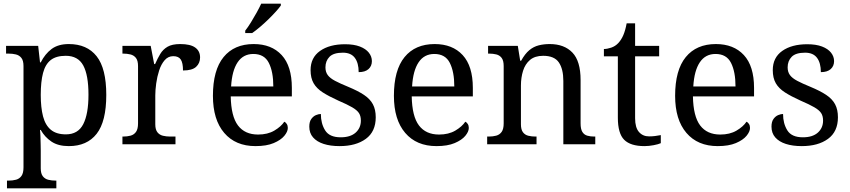

<svg xmlns="http://www.w3.org/2000/svg" viewBox="-20 -786 4629 1046"><path d="M18 240V198H26Q49 198 67.5 193Q86 188 97 172.5Q108 157 108 126V-426Q108 -456 96.5 -470.5Q85 -485 66.5 -489.5Q48 -494 26 -494H13V-536H188L198 -446H202Q225 -492 261 -519Q297 -546 355 -546Q454 -546 506.5 -479.5Q559 -413 559 -269Q559 -124 506.5 -57Q454 10 355 10Q297 10 260.5 -14.5Q224 -39 202 -78H198Q200 -59 200.5 -37.5Q201 -16 201.5 3Q202 22 202 35V131Q202 160 213.5 174.5Q225 189 243.5 193.5Q262 198 284 198H287V240ZM339 -54Q405 -54 433.5 -109.5Q462 -165 462 -270Q462 -377 433.5 -429.5Q405 -482 338 -482Q286 -482 256.5 -459Q227 -436 214.5 -388.5Q202 -341 202 -269Q202 -200 214.5 -152Q227 -104 257 -79Q287 -54 339 -54Z M647 0V-42H650Q673 -42 691.5 -47Q710 -52 721 -67.5Q732 -83 732 -114V-426Q732 -456 720.5 -470.5Q709 -485 690.5 -489.5Q672 -494 650 -494H647V-536H801L820 -437H825Q838 -467 853 -492Q868 -517 893 -531.5Q918 -546 962 -546Q1017 -546 1043.5 -527Q1070 -508 1070 -473Q1070 -442 1048.5 -422Q1027 -402 977 -402Q977 -443 965 -461.5Q953 -480 924 -480Q896 -480 877 -458Q858 -436 847 -402Q836 -368 831 -331.5Q826 -295 826 -266V-109Q826 -80 837.5 -65.5Q849 -51 867.5 -46.5Q886 -42 908 -42H936V0Z M1372 10Q1263 10 1201.5 -62Q1140 -134 1140 -264Q1140 -404 1198 -475Q1256 -546 1362 -546Q1459 -546 1514.5 -486Q1570 -426 1570 -307V-261H1237Q1239 -152 1276.5 -102.5Q1314 -53 1386 -53Q1438 -53 1474.5 -74.5Q1511 -96 1529 -123Q1536 -120 1542 -111Q1548 -102 1548 -89Q1548 -69 1529 -46Q1510 -23 1471 -6.5Q1432 10 1372 10ZM1469 -315Q1469 -395 1444.5 -443.5Q1420 -492 1360 -492Q1305 -492 1274.5 -446.5Q1244 -401 1239 -315ZM1316 -619Q1331 -638 1347 -664Q1363 -690 1378 -717Q1393 -744 1403 -766H1510V-756Q1501 -743 1483 -723Q1465 -703 1442.5 -681Q1420 -659 1397 -639.5Q1374 -620 1354 -606H1316Z M1830 10Q1780 10 1743 -2Q1706 -14 1685.5 -37.5Q1665 -61 1665 -96Q1665 -123 1676 -138Q1687 -153 1701.5 -159Q1716 -165 1728 -165Q1728 -113 1751.5 -75.5Q1775 -38 1836 -38Q1889 -38 1917.5 -63.5Q1946 -89 1946 -129Q1946 -154 1935.5 -170Q1925 -186 1898.5 -201.5Q1872 -217 1823 -238Q1772 -261 1738.5 -282.5Q1705 -304 1688.5 -332.5Q1672 -361 1672 -404Q1672 -472 1723.5 -508.5Q1775 -545 1860 -545Q1908 -545 1940.5 -532.5Q1973 -520 1989.5 -499Q2006 -478 2006 -453Q2006 -426 1987.5 -409.5Q1969 -393 1934 -393Q1934 -443 1913 -471Q1892 -499 1848 -499Q1797 -499 1775 -476.5Q1753 -454 1753 -419Q1753 -394 1765.5 -377Q1778 -360 1805.5 -345.5Q1833 -331 1877 -313Q1930 -291 1963 -269Q1996 -247 2011.5 -218Q2027 -189 2027 -147Q2027 -69 1973 -29.5Q1919 10 1830 10Z M2358 10Q2249 10 2187.5 -62Q2126 -134 2126 -264Q2126 -404 2184 -475Q2242 -546 2348 -546Q2445 -546 2500.5 -486Q2556 -426 2556 -307V-261H2223Q2225 -152 2262.5 -102.5Q2300 -53 2372 -53Q2424 -53 2460.5 -74.5Q2497 -96 2515 -123Q2522 -120 2528 -111Q2534 -102 2534 -89Q2534 -69 2515 -46Q2496 -23 2457 -6.5Q2418 10 2358 10ZM2455 -315Q2455 -395 2430.5 -443.5Q2406 -492 2346 -492Q2291 -492 2260.5 -446.5Q2230 -401 2225 -315Z M2634 0V-42H2642Q2665 -42 2683.5 -47Q2702 -52 2713 -67.5Q2724 -83 2724 -114V-426Q2724 -456 2713 -470.5Q2702 -485 2684 -489.5Q2666 -494 2644 -494H2639V-536H2801L2814 -455H2819Q2840 -493 2863.5 -512.5Q2887 -532 2915 -539Q2943 -546 2975 -546Q3054 -546 3098.5 -499.5Q3143 -453 3143 -350V-114Q3143 -83 3152.5 -67.5Q3162 -52 3179 -47Q3196 -42 3218 -42H3223V0H3049V-345Q3049 -410 3024.5 -446Q3000 -482 2939 -482Q2894 -482 2867.5 -459.5Q2841 -437 2829.5 -400Q2818 -363 2818 -320V-109Q2818 -80 2829 -65.5Q2840 -51 2858 -46.5Q2876 -42 2898 -42H2903V0Z M3491 10Q3415 10 3380.5 -24.5Q3346 -59 3346 -145V-479H3270V-519Q3288 -519 3310 -526.5Q3332 -534 3348 -551Q3365 -569 3376 -595Q3387 -621 3394 -659H3440V-536H3571V-479H3440V-142Q3440 -91 3461 -67Q3482 -43 3516 -43Q3534 -43 3549 -45Q3564 -47 3580 -50V-6Q3567 0 3541 5Q3515 10 3491 10Z M3890 10Q3781 10 3719.5 -62Q3658 -134 3658 -264Q3658 -404 3716 -475Q3774 -546 3880 -546Q3977 -546 4032.5 -486Q4088 -426 4088 -307V-261H3755Q3757 -152 3794.5 -102.5Q3832 -53 3904 -53Q3956 -53 3992.5 -74.5Q4029 -96 4047 -123Q4054 -120 4060 -111Q4066 -102 4066 -89Q4066 -69 4047 -46Q4028 -23 3989 -6.5Q3950 10 3890 10ZM3987 -315Q3987 -395 3962.5 -443.5Q3938 -492 3878 -492Q3823 -492 3792.5 -446.5Q3762 -401 3757 -315Z M4348 10Q4298 10 4261 -2Q4224 -14 4203.5 -37.5Q4183 -61 4183 -96Q4183 -123 4194 -138Q4205 -153 4219.5 -159Q4234 -165 4246 -165Q4246 -113 4269.5 -75.5Q4293 -38 4354 -38Q4407 -38 4435.5 -63.5Q4464 -89 4464 -129Q4464 -154 4453.5 -170Q4443 -186 4416.5 -201.5Q4390 -217 4341 -238Q4290 -261 4256.5 -282.5Q4223 -304 4206.5 -332.5Q4190 -361 4190 -404Q4190 -472 4241.5 -508.5Q4293 -545 4378 -545Q4426 -545 4458.5 -532.5Q4491 -520 4507.5 -499Q4524 -478 4524 -453Q4524 -426 4505.5 -409.5Q4487 -393 4452 -393Q4452 -443 4431 -471Q4410 -499 4366 -499Q4315 -499 4293 -476.5Q4271 -454 4271 -419Q4271 -394 4283.5 -377Q4296 -360 4323.5 -345.5Q4351 -331 4395 -313Q4448 -291 4481 -269Q4514 -247 4529.5 -218Q4545 -189 4545 -147Q4545 -69 4491 -29.5Q4437 10 4348 10Z"/></svg>

Font: Noto Serif Kannada
Style: Regular
Weight: 400
Designer: Universal Thirst, Indian Type Foundry and the Monotype Design Team
Foundry: Monotype Imaging Inc.
Version: Version 2.003